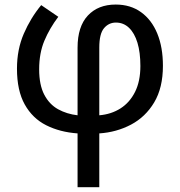

<svg xmlns="http://www.w3.org/2000/svg" viewBox="-20 -567 776 828"><path d="M157.7 -544.9 231.4 -494.6Q193.8 -444.8 171.4 -391.4Q148.9 -337.9 148.9 -268.1Q148.9 -200.7 170.9 -158.7Q192.9 -116.7 230.5 -95.9Q268.1 -75.2 314.5 -69.8V-361.3Q314.5 -452.6 358.9 -500Q403.3 -547.4 479 -547.4Q542.5 -547.4 588.1 -514.6Q633.8 -481.9 658.2 -422.6Q682.6 -363.3 682.6 -283.2Q682.6 -188.5 645 -125.5Q607.4 -62.5 544.9 -29.5Q482.4 3.4 408.2 8.3V240.2H314.5V8.3Q238.3 2.9 179.2 -26.9Q120.1 -56.6 86.7 -116.5Q53.2 -176.3 53.2 -271Q53.2 -353.5 82.5 -421.4Q111.8 -489.3 157.7 -544.9ZM480 -469.7Q449.2 -469.7 428.7 -445.6Q408.2 -421.4 408.2 -362.3V-69.8Q460 -74.2 499.8 -99.6Q539.6 -125 562.5 -170.9Q585.4 -216.8 585.4 -282.2Q585.4 -340.8 572.8 -382.6Q560.1 -424.3 536.4 -447Q512.7 -469.7 480 -469.7Z"/></svg>

Font: Open Sans Medium
Style: Regular
Weight: 500
Designer: Monotype Design Team
Foundry: Monotype Imaging Inc.
Version: Version 3.000